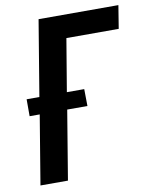

<svg xmlns="http://www.w3.org/2000/svg" viewBox="-83 -797 681 860"><g transform="rotate(-10 257.5 -367.5)"><path d="M31 0 83 -314H37V-391H95L152 -735H515L498 -630H260L220 -391H299L300 -314H208L156 0Z"/></g></svg>

Font: Iosevka Term Curly XBd Obl
Style: Regular
Weight: 800
Italic angle: -9°
Designer: Belleve Invis
Foundry: Belleve Invis
Version: Version 32.3.0